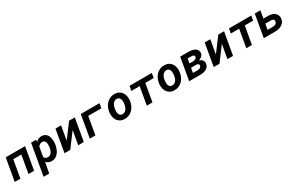

<svg xmlns="http://www.w3.org/2000/svg" viewBox="220 -2130 6016 3924"><g transform="rotate(-30 3228.0 -167.5)"><path d="M462.9 0H330.1L402.8 -418H211.9L139.2 0H6.3L98.1 -528.3H554.7Z M1108.9 -262.2Q1105 -230 1096.2 -197Q1087.4 -164.1 1073.5 -133.3Q1059.6 -102.5 1040.3 -76.2Q1021 -49.8 995.8 -30.3Q970.7 -10.7 939.7 0.2Q908.7 11.2 871.1 10.3Q834.5 9.3 803.5 -4.6Q772.5 -18.6 749 -46.9L701.7 203.1H569.3L696.3 -528.3L817.4 -528.8L809.1 -476.1Q836.9 -506.3 871.1 -522.7Q905.3 -539.1 946.8 -538.1Q982.9 -537.1 1009.8 -525.6Q1036.6 -514.2 1055.9 -494.4Q1075.2 -474.6 1087.2 -448.7Q1099.1 -422.9 1105.2 -393.8Q1111.3 -364.7 1112.1 -333.7Q1112.8 -302.7 1109.9 -272.9ZM977.1 -272.9Q979.5 -295.4 979.5 -322Q979.5 -348.6 972.4 -371.8Q965.3 -395 949.2 -410.9Q933.1 -426.8 902.8 -427.7Q870.6 -428.7 845.9 -414.6Q821.3 -400.4 802.2 -375L763.2 -153.3Q773.9 -125.5 794.7 -112.5Q815.4 -99.6 844.7 -98.6Q877.9 -97.7 901.4 -112.8Q924.8 -127.9 940.4 -152.1Q956.1 -176.3 964.4 -205.8Q972.7 -235.4 976.1 -262.7Z M1592.8 -528.3H1728.5L1636.7 0H1504.4L1562 -329.1L1315.9 0H1180.2L1272 -528.3H1404.3L1346.7 -199.2Z M2291.5 -418H1981.9L1909.2 0H1777.3L1869.1 -528.3H2311Z M2392.1 -265.6Q2398.9 -321.3 2421.1 -371.3Q2443.4 -421.4 2479 -459Q2514.6 -496.6 2563.2 -518.1Q2611.8 -539.6 2671.4 -538.1Q2728.5 -537.1 2769.5 -514.6Q2810.5 -492.2 2836.2 -455.3Q2861.8 -418.5 2871.6 -370.6Q2881.3 -322.8 2876 -270.5L2874.5 -259.8Q2867.7 -204.1 2845.5 -154.5Q2823.2 -105 2787.6 -67.9Q2752 -30.8 2703.4 -9.5Q2654.8 11.7 2595.7 10.3Q2539.1 9.3 2498 -12.9Q2457 -35.2 2431.4 -71.5Q2405.8 -107.9 2395.8 -155.5Q2385.7 -203.1 2391.1 -255.4ZM2523.4 -255.4Q2521 -231 2521.5 -203.9Q2522 -176.8 2530 -153.6Q2538.1 -130.4 2555.9 -114.5Q2573.7 -98.6 2605.5 -97.7Q2638.7 -96.7 2662.8 -111.6Q2687 -126.5 2703.4 -150.1Q2719.7 -173.8 2728.8 -202.9Q2737.8 -231.9 2741.7 -259.8L2742.7 -270Q2744.1 -286.1 2744.9 -304Q2745.6 -321.8 2743.4 -339.1Q2741.2 -356.4 2736.1 -372.3Q2731 -388.2 2721.4 -400.4Q2711.9 -412.6 2697.3 -420.2Q2682.6 -427.7 2661.6 -428.7Q2627.9 -429.7 2603.8 -415Q2579.6 -400.4 2563.2 -376.5Q2546.9 -352.5 2537.4 -323.2Q2527.8 -293.9 2524.4 -265.6Z M3526.4 -419.4H3329.1L3255.9 0H3123L3195.8 -419.4H3000L3019.5 -528.3H3545.4Z M3565.9 -265.6Q3572.8 -321.3 3595 -371.3Q3617.2 -421.4 3652.8 -459Q3688.5 -496.6 3737.1 -518.1Q3785.6 -539.6 3845.2 -538.1Q3902.3 -537.1 3943.4 -514.6Q3984.4 -492.2 4010 -455.3Q4035.6 -418.5 4045.4 -370.6Q4055.2 -322.8 4049.8 -270.5L4048.3 -259.8Q4041.5 -204.1 4019.3 -154.5Q3997.1 -105 3961.4 -67.9Q3925.8 -30.8 3877.2 -9.5Q3828.6 11.7 3769.5 10.3Q3712.9 9.3 3671.9 -12.9Q3630.9 -35.2 3605.2 -71.5Q3579.6 -107.9 3569.6 -155.5Q3559.6 -203.1 3564.9 -255.4ZM3697.3 -255.4Q3694.8 -231 3695.3 -203.9Q3695.8 -176.8 3703.9 -153.6Q3711.9 -130.4 3729.7 -114.5Q3747.6 -98.6 3779.3 -97.7Q3812.5 -96.7 3836.7 -111.6Q3860.8 -126.5 3877.2 -150.1Q3893.6 -173.8 3902.6 -202.9Q3911.6 -231.9 3915.5 -259.8L3916.5 -270Q3918 -286.1 3918.7 -304Q3919.4 -321.8 3917.2 -339.1Q3915 -356.4 3909.9 -372.3Q3904.8 -388.2 3895.3 -400.4Q3885.7 -412.6 3871.1 -420.2Q3856.4 -427.7 3835.4 -428.7Q3801.8 -429.7 3777.6 -415Q3753.4 -400.4 3737.1 -376.5Q3720.7 -352.5 3711.2 -323.2Q3701.7 -293.9 3698.2 -265.6Z M4122.6 0 4214.4 -528.3 4419.9 -527.8Q4442.4 -527.3 4466.6 -524.4Q4490.7 -521.5 4513.2 -514.9Q4535.6 -508.3 4555.4 -497.8Q4575.2 -487.3 4589.6 -471.4Q4604 -455.6 4611.8 -434.1Q4619.6 -412.6 4618.2 -384.8Q4616.7 -360.8 4606.9 -342.5Q4597.2 -324.2 4581.8 -310.1Q4566.4 -295.9 4547.1 -285.6Q4527.8 -275.4 4507.8 -267.6Q4528.3 -262.2 4545.9 -252.4Q4563.5 -242.7 4576.2 -228.3Q4588.9 -213.9 4595.7 -195.6Q4602.5 -177.2 4602.1 -154.8Q4600.6 -108.9 4579.6 -78.9Q4558.6 -48.8 4526.1 -31.2Q4493.7 -13.7 4454.1 -6.6Q4414.6 0.5 4376 0ZM4293.5 -220.2 4273.9 -107.9 4380.9 -107.4Q4396 -107.9 4411.4 -110.8Q4426.8 -113.8 4439.7 -120.4Q4452.6 -127 4461.7 -138.4Q4470.7 -149.9 4473.6 -167Q4476.1 -182.1 4471.9 -192.1Q4467.8 -202.1 4459.2 -208Q4450.7 -213.9 4438.7 -216.6Q4426.8 -219.2 4414.1 -219.7ZM4309.1 -312.5 4391.1 -312Q4405.3 -312.5 4420.2 -314.9Q4435.1 -317.4 4448 -323.2Q4460.9 -329.1 4470.5 -339.6Q4480 -350.1 4482.9 -366.2Q4485.8 -382.8 4480.5 -393.1Q4475.1 -403.3 4465.1 -408.9Q4455.1 -414.6 4441.9 -416.5Q4428.7 -418.5 4415.5 -418.9L4328.1 -419.4Z M5114.3 -528.3H5250L5158.2 0H5025.9L5083.5 -329.1L4837.4 0H4701.7L4793.5 -528.3H4925.8L4868.2 -199.2Z M5874 -419.4H5676.8L5603.5 0H5470.7L5543.5 -419.4H5347.7L5367.2 -528.3H5893.1Z M6076.7 -350.6 6198.2 -350.1Q6237.3 -349.1 6273.7 -338.4Q6310.1 -327.6 6337.4 -306.6Q6364.7 -285.6 6380.1 -253.7Q6395.5 -221.7 6393.1 -177.7Q6390.1 -130.4 6367.9 -96.7Q6345.7 -63 6311.5 -41.3Q6277.3 -19.5 6235.6 -9.5Q6193.8 0.5 6151.9 0H5883.3L5975.1 -528.3H6107.4ZM6058.1 -241.7 6034.7 -108.4 6157.2 -107.9Q6174.3 -108.4 6191.4 -112.1Q6208.5 -115.7 6222.9 -123.8Q6237.3 -131.8 6247.6 -145Q6257.8 -158.2 6260.7 -177.2Q6263.7 -194.3 6259.3 -206.3Q6254.9 -218.3 6245.4 -225.8Q6235.8 -233.4 6222.2 -237.1Q6208.5 -240.7 6193.4 -241.2Z"/></g></svg>

Font: Roboto Mono
Style: Bold Italic
Weight: 700
Designer: Google
Version: Version 2.000985; 2015; ttfautohint (v1.3)